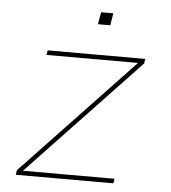

<svg xmlns="http://www.w3.org/2000/svg" viewBox="-51 -741 702 788"><g transform="rotate(5 300.0 -347.5)"><path d="M43 0 46 -19 503 -501H126L129 -520H531L528 -501L71 -19H448L445 0ZM325 -645 334 -695H384L376 -645Z"/></g></svg>

Font: Iosevka SS04 Th Ex Obl
Style: Regular
Weight: 100
Width: 7
Italic angle: -9°
Monospace: yes
Designer: Belleve Invis
Foundry: Belleve Invis
Version: Version 19.0.0; ttfautohint (v1.8.4)